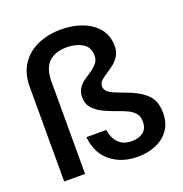

<svg xmlns="http://www.w3.org/2000/svg" viewBox="-132 -849 931 976"><g transform="rotate(-20 333.0 -361.0)"><path d="M450 10Q365 10 306 -36Q247 -82 237 -173H345Q350 -130 376 -102.5Q402 -75 448 -75Q486 -75 510 -93Q534 -111 534 -149Q534 -177 521 -193.5Q508 -210 486 -221Q464 -232 438 -241Q402 -253 367 -269Q332 -285 309 -309Q286 -333 286 -372Q286 -400 300 -420Q314 -440 333 -453Q343 -460 352.5 -466Q362 -472 372 -479Q391 -492 404.5 -508.5Q418 -525 418 -549Q418 -596 382 -616.5Q346 -637 299 -637Q253 -637 223.5 -620.5Q194 -604 180.5 -574Q167 -544 167 -503V0H54V-513Q54 -584 86.5 -633Q119 -682 175.5 -707Q232 -732 303 -732Q366 -732 417.5 -712Q469 -692 500 -654Q531 -616 531 -560Q531 -529 517.5 -507Q504 -485 485 -470.5Q466 -456 446 -443Q432 -434 416 -421Q400 -408 400 -389Q400 -371 413.5 -359Q427 -347 451 -337.5Q475 -328 506 -316Q569 -294 607.5 -258.5Q646 -223 646 -156Q646 -103 620.5 -66Q595 -29 550.5 -9.5Q506 10 450 10Z"/></g></svg>

Font: Rethink Sans SemiBold
Style: Regular
Weight: 600
Designer: The Rethink Sans project authors (Hans Thiessen). DM Sans designed by Colophon Foundry.
Foundry: Rethink Communications LLC
Version: Version 1.001